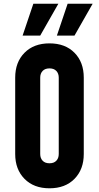

<svg xmlns="http://www.w3.org/2000/svg" viewBox="-20 -1000 534 1036"><path d="M247 16Q162.5 16 112.2 -35Q62 -86 62 -169V-581Q62 -664.5 112.2 -715.2Q162.5 -766 247 -766Q332 -766 382 -715.2Q432 -664.5 432 -581V-169Q432 -86 382 -35Q332 16 247 16ZM247 -119Q271 -119 284 -132.8Q297 -146.5 297 -169V-581Q297 -603.5 284 -617.2Q271 -631 247 -631Q223 -631 210 -617.2Q197 -603.5 197 -581V-169Q197 -146.5 210 -132.8Q223 -119 247 -119ZM102 -808 160 -980H295L197 -808ZM287 -808 345 -980H480L382 -808Z"/></svg>

Font: Mohave Light
Style: Bold
Weight: 700
Version: Version 2.003